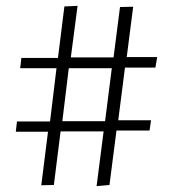

<svg xmlns="http://www.w3.org/2000/svg" viewBox="-20 -646 590 656"><path d="M310 -10 334 -197H187L164 -14L121 -13L144 -196H34L38 -231H151L173 -413H49L53 -448H178L200 -624L245 -626L222 -450H368L390 -622L435 -623L413 -451H517L511 -415H407L384 -235H496L491 -200H378L354 -14ZM193 -232H339L362 -413H215Z"/></svg>

Font: Inconsolata SemiExpanded Light
Style: Regular
Weight: 300
Width: 6
Monospace: yes
Designer: Raph Levien, Cyreal, Brenton Simpson
Foundry: Raph Levien, Cyreal, Google
Version: Version 3.001; ttfautohint (v1.8.2.53-6de2)